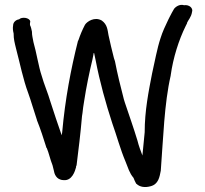

<svg xmlns="http://www.w3.org/2000/svg" viewBox="-20 -715 829 775"><path d="M33 -613C31 -602 32 -592 35 -580C35 -556 39 -543 45 -518C61 -458 73 -395 94 -339C105 -309 118 -263 129 -231V-230C144 -193 156 -155 168 -117L169 -118V-117C178 -95 182 -73 192 -48L197 -28C199 -15 206 11 236 12C271 16 283 -25 287 -40V-42C287 -42 287 -44 288 -46L289 -47C297 -112 305 -175 311 -246L313 -259C314 -273 317 -290 320 -309C328 -362 341 -425 353 -474C356 -487 357 -495 359 -505C361 -497 364 -483 366 -472C383 -383 407 -298 433 -218C452 -165 465 -114 487 -62C497 -38 502 -17 519 3C522 11 525 18 530 27H531C544 40 565 43 587 37C620 29 624 -1 629 -26C639 -157 643 -297 669 -410V-411C679 -483 702 -554 729 -609L735 -621V-623C739 -633 752 -646 755 -666C761 -682 744 -697 723 -694C703 -700 687 -685 683 -680C677 -669 670 -658 665 -647L659 -635C648 -612 636 -587 628 -561C614 -519 605 -467 594 -419C580 -347 564 -268 564 -181C560 -144 558 -119 555 -89V-87C548 -106 540 -126 535 -147C519 -200 502 -247 484 -301L480 -314C467 -364 454 -416 444 -468L440 -480C431 -516 425 -540 418 -573C414 -595 413 -616 391 -632C362 -649 331 -628 323 -615C312 -594 304 -575 296 -551H295C266 -436 243 -315 231 -181C230 -177 230 -173 229 -169C214 -213 198 -258 184 -303C173 -341 158 -374 148 -410C136 -445 127 -504 115 -545C112 -562 109 -572 109 -586V-587C107 -597 105 -606 101 -614V-621L102 -627V-629C99 -644 68 -648 57 -637C43 -635 33 -624 33 -613Z"/></svg>

Font: Scribbler
Style: ExBd
Weight: 800
Designer: Mew Too
Foundry: Cannot Into Space Fonts
Version: Version 1.001